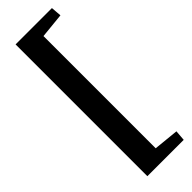

<svg xmlns="http://www.w3.org/2000/svg" viewBox="-245 -618 739 739"><g transform="rotate(-45 124.0 -248.5)"><path d="M45.9 109.9V-607.4H243.7L247.1 -564.5L144.5 -554.2V56.6L247.1 66.9L243.7 109.9Z"/></g></svg>

Font: Markazi Text
Style: Bold
Weight: 700
Designer: Borna Izadpanah (Arabic designer), Fiona Ross (Arabic design director) and Florian Runge (Latin designer)
Foundry: Borna Izadpanah and Florian Runge
Version: Version 1.001; ttfautohint (v1.8.3)